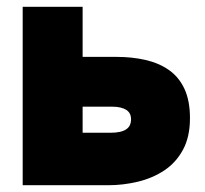

<svg xmlns="http://www.w3.org/2000/svg" viewBox="-20 -547 606 567"><path d="M47 0V-527H224V-379H325Q370 -379 409.5 -370Q449 -361 478.5 -340.5Q508 -320 524.5 -285Q541 -250 541 -198Q541 -143 520.5 -105Q500 -67 465.5 -44Q431 -21 387.5 -10.5Q344 0 299 0ZM224 -155H307Q322 -155 333.5 -157.5Q345 -160 352.5 -165Q360 -170 363.5 -177.5Q367 -185 367 -195Q367 -204 363.5 -211Q360 -218 353 -222.5Q346 -227 335.5 -229.5Q325 -232 311 -232H224Z"/></svg>

Font: Onest Black
Style: Regular
Weight: 900
Designer: Dmitri Voloshin, Andrey Kudryavtsev
Foundry: Dmitri Voloshin, Andrey Kudryavtsev
Version: Version 1.000;gftools[0.9.33]